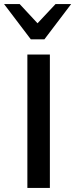

<svg xmlns="http://www.w3.org/2000/svg" viewBox="-29 -927 372 947"><path d="M106 0V-658H217V0ZM123 -733 141 -796 245 -907H322L190 -733ZM123 -733 -9 -907H68L173 -794L190 -733Z"/></svg>

Font: Ysabeau Infant SemiBold
Style: Regular
Weight: 600
Designer: Christian Thalmann (Catharsis Fonts)
Version: Version 2.002; featfreeze: ss01,ss02,lnum